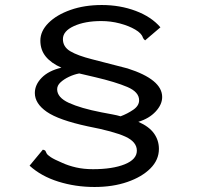

<svg xmlns="http://www.w3.org/2000/svg" viewBox="-20 -692 790 766"><path d="M357 54Q281 54 212.5 32.5Q144 11 98 -31L151 -95Q160 -93 161.5 -89.5Q163 -86 166 -80Q169 -74 182.5 -65Q196 -56 229 -42Q253 -31 283.5 -24Q314 -17 351 -17Q429 -17 477.5 -36.5Q526 -56 526 -91Q526 -126 480 -147Q434 -168 330 -188Q214 -213 166.5 -246Q119 -279 119 -321Q119 -354 146.5 -382Q174 -410 225 -422Q184 -440 162.5 -466.5Q141 -493 141 -530Q141 -568 173.5 -600.5Q206 -633 261.5 -652.5Q317 -672 386 -672Q459 -672 521.5 -648.5Q584 -625 620 -583L559 -531Q553 -535 550 -542Q545 -559 519.5 -574Q494 -589 458 -598.5Q422 -608 384 -608Q319 -608 275 -588Q231 -568 231 -536Q231 -505 260.5 -487.5Q290 -470 347.5 -455.5Q405 -441 489 -419Q627 -375 627 -305Q627 -275 601 -247Q575 -219 532 -206Q575 -187 594.5 -159.5Q614 -132 614 -98Q614 -54 580 -20Q546 14 488 34Q430 54 357 54ZM461 -228Q488 -238 511.5 -254Q535 -270 535 -292Q535 -325 488 -345Q441 -365 360 -384L296 -399Q275 -395 255 -385.5Q235 -376 221.5 -363.5Q208 -351 208 -336Q208 -303 255 -281.5Q302 -260 384 -244Q410 -239 429 -235.5Q448 -232 461 -228Z"/></svg>

Font: Inconsolata ExtraExpanded Thin
Style: Regular
Weight: 100
Width: 8
Monospace: yes
Designer: Raph Levien, Cyreal, Brenton Simpson
Foundry: Raph Levien, Cyreal, Google
Version: Version 3.100; ttfautohint (v1.8.4.7-5d5b)